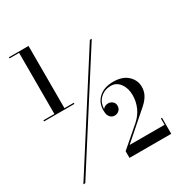

<svg xmlns="http://www.w3.org/2000/svg" viewBox="-208 -943 1099 1181"><g transform="rotate(-30 341.0 -352.5)"><path d="M22 -364H100V-798H32V-806H171.5V-364H237.5V-356H22ZM517 -650H530.5L51.5 100H38ZM661.5 101H365V53.5L501.5 -64.5Q539 -97 557 -138Q575 -179 575 -224Q575 -273.5 550.2 -307Q525.5 -340.5 487 -340.5Q443 -340.5 412.5 -313.2Q382 -286 380 -237.5Q394.5 -255.5 419 -255.5Q435 -255.5 448.5 -244.2Q462 -233 462 -214.5Q462 -194 448.8 -181.8Q435.5 -169.5 417 -169.5Q399 -169.5 386.2 -183.2Q373.5 -197 372.5 -219.5Q367.5 -280 405.5 -317.5Q443.5 -355 512 -355Q577.5 -355 613.5 -321Q649.5 -287 649.5 -241Q649.5 -209.5 636.8 -185.5Q624 -161.5 605 -143Q586 -124.5 567 -109L405.5 32.5H653.5V-12.5H661.5Z"/></g></svg>

Font: Bodoni* 16 Medium
Style: Regular
Weight: 500
Version: Version 2.2